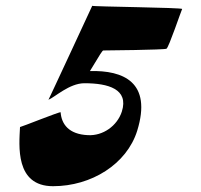

<svg xmlns="http://www.w3.org/2000/svg" viewBox="-20 -668 694 662"><path d="M49 -230C46 -167 31 -26 163 -26C295 -26 417 -102 453 -217C505 -385 405 -426 290 -423C286 -419 282 -415 281 -412C285 -409 330 -494 336 -494C343 -494 546 -496 554 -500C562 -504 605 -632 608 -637C611 -642 297 -645 298 -648C298 -648 146 -320 147 -324C168 -332 219 -381 271 -381C353 -381 425 -361 400 -283C384 -234 335 -199 283 -202C217 -205 192 -240 189 -281C185 -283 53 -230 49 -230Z"/></svg>

Font: Drag You Down
Style: Regular
Weight: 400
Designer: Robert Jablonski
Foundry: Cannot Into Space Fonts
Version: Version 0.97